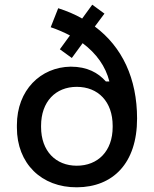

<svg xmlns="http://www.w3.org/2000/svg" viewBox="-20 -784 655 818"><path d="M308 14C461 13 564 -88 564 -279C564 -449 501 -584 384 -671L425 -726L373 -764L330 -705C299 -723 265 -737 228 -749L196 -668C226 -658 253 -646 278 -633L235 -574L286 -537L332 -600C391 -556 430 -501 446 -437H431C398 -474 352 -500 281 -500C153 -498 52 -400 52 -251V-240C52 -88 156 15 308 14ZM155 -243V-248C155 -351 217 -414 307 -414C398 -414 460 -351 460 -248V-243C460 -140 397 -78 307 -78C218 -78 155 -140 155 -243Z"/></svg>

Font: Meta Space Medium
Style: Regular
Weight: 500
Designer: Meta Pool / Florian Karsten
Foundry: Meta Pool / Florian Karsten
Version: Version 2.000;Glyphs 3.1.1 (3137)